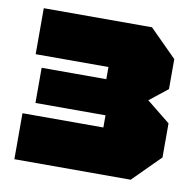

<svg xmlns="http://www.w3.org/2000/svg" viewBox="-67 -629 715 699"><g transform="rotate(10 290.0 -280.0)"><path d="M560 -100 460 0H30V-170H329V-215H70V-345H309V-390H40V-560H440L540 -460V-349L473 -296L560 -226Z"/></g></svg>

Font: Tektur Black
Style: Regular
Weight: 900
Designer: Adam Jagosz
Foundry: Adam Jagosz
Version: Version 1.005;gftools[0.9.30]